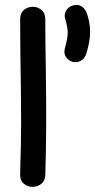

<svg xmlns="http://www.w3.org/2000/svg" viewBox="-20 -743 378 763"><path d="M160 -48Q163 -136 163.5 -239.5Q164 -343 162 -470Q160 -597 160 -666Q160 -691 145 -703.5Q130 -716 110 -716Q90 -716 75 -703.5Q60 -691 60 -666Q60 -606 61 -533Q62 -460 63 -387Q64 -314 64 -254Q64 -185 60 -52Q59 -27 73.5 -14Q88 -1 107.5 -0.5Q127 0 143 -11.5Q159 -23 160 -48ZM278 -496Q313 -496 324 -533Q338 -579 338 -617Q338 -653 325 -691Q310 -725 282 -723Q264 -723 250.5 -710.5Q237 -698 237 -679Q237 -675 242 -657Q249 -631 249 -614Q249 -593 241 -563Q236 -547 236 -537Q236 -520 249.5 -508Q263 -496 278 -496Z"/></svg>

Font: Balsamiq Sans
Style: Regular
Weight: 400
Designer: Michael Angeles
Foundry: Balsamiq SRL
Version: Version 1.020; ttfautohint (v1.8.4.7-5d5b);gftools[0.9.26]